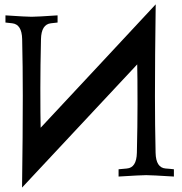

<svg xmlns="http://www.w3.org/2000/svg" viewBox="-20 -804 829 876"><path d="M606 -510.3 80.6 51.8Q84 -191.9 84 -366.2Q84 -501.5 81.1 -625.5Q79.6 -692.9 35.6 -697.8L4.9 -701.2V-733.9Q100.1 -727.5 124 -727.5Q148.4 -727.5 242.7 -733.9V-701.2L212.4 -697.8Q168.5 -692.9 167 -625.5Q164.1 -501.5 164.1 -402.8Q164.1 -267.6 165.5 -221.2Q260.7 -322.8 447.5 -523.4Q634.3 -724.1 690.4 -784.2Q687 -540.5 687 -366.2Q687 -231 689.9 -106.9Q691.4 -38.6 735.8 -35.2Q739.3 -35.2 754.6 -33.7Q770 -32.2 773.4 -31.7V1.5Q669.9 -4.9 647 -4.9Q624.5 -4.9 521 1.5V-31.7L559.1 -35.2H558.6Q603 -38.6 604.5 -106.9Q607.4 -231 607.4 -329.1Q607.4 -463.9 606 -510.3Z"/></svg>

Font: Flanker
Style: Bold
Weight: 700
Designer: Flanker
Foundry: Flanker
Version: Version 2.021